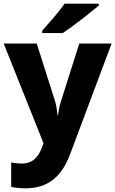

<svg xmlns="http://www.w3.org/2000/svg" viewBox="-20 -837 628 1046"><path d="M518 -807V-817H332C301 -772 243 -707 210 -670V-657H322C375 -692 476 -770 518 -807ZM0 -600 217 -57 211 -40C193 11 163 54 100 54C77 54 55 51 41 48V181C60 185 84 189 118 189C241 189 316 126 362 3L588 -600H412L313 -288C306 -266 300 -241 296 -210H293C291 -238 286 -266 279 -289L180 -600Z"/></svg>

Font: Noto Sans Tamil UI ExtraBold
Style: Regular
Weight: 800
Designer: Jelle Bosma - Monotype Design Team
Foundry: Monotype Imaging Inc.
Version: Version 2.004